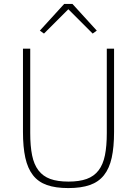

<svg xmlns="http://www.w3.org/2000/svg" viewBox="-20 -946 698 978"><path d="M134 -698V-268Q134 -202 143.5 -155Q153 -108 176 -78Q199 -48 236 -34.5Q273 -21 329 -21Q384 -21 421.5 -34.5Q459 -48 482 -78Q505 -108 514.5 -155Q524 -202 524 -268V-698H561V-274Q561 -197 549 -142.5Q537 -88 509.5 -53.5Q482 -19 437.5 -3.5Q393 12 328 12Q263 12 219 -3.5Q175 -19 148 -53.5Q121 -88 109 -142.5Q97 -197 97 -274V-698ZM349 -926 473 -790 452 -775 328 -899 204 -775 183 -790 307 -926Z"/></svg>

Font: IBM Plex Sans Hebrew ExtraLight
Style: Regular
Weight: 200
Designer: Mike Abbink, Paul van der Laan, Pieter van Rosmalen, Yanek Iontef
Foundry: Bold Monday
Version: Version 1.2